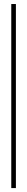

<svg xmlns="http://www.w3.org/2000/svg" viewBox="-20 -770 134 954"><path d="M36 164.5V-750H59V164.5Z"/></svg>

Font: Imbue 50pt
Style: Regular
Weight: 400
Designer: Tyler Finck
Foundry: Etcetera Type Company
Version: Version 1.102; ttfautohint (v1.8.3)